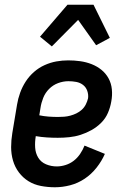

<svg xmlns="http://www.w3.org/2000/svg" viewBox="-20 -783 540 811"><path d="M212 8Q182 8 153 2.5Q124 -3 100.5 -17.5Q77 -32 60 -54.5Q43 -77 35 -104.5Q27 -132 27 -161.5Q27 -191 32 -221L52 -341Q56 -366 65 -391Q74 -416 88.5 -438.5Q103 -461 123.5 -479Q144 -497 168.5 -508Q193 -519 218 -523.5Q243 -528 268 -528Q294 -528 319 -524.5Q344 -521 367 -512Q390 -503 408.5 -488Q427 -473 438.5 -452Q450 -431 452.5 -405.5Q455 -380 450 -354Q446 -330 436 -306.5Q426 -283 407.5 -264.5Q389 -246 366.5 -233.5Q344 -221 320.5 -213.5Q297 -206 272.5 -203.5Q248 -201 224 -201Q201 -201 177.5 -202.5Q154 -204 131 -208V-207Q127 -183 128.5 -159.5Q130 -136 141.5 -117Q153 -98 174.5 -89Q196 -80 220 -80Q238 -80 257 -86Q276 -92 291.5 -104Q307 -116 318.5 -133Q330 -150 337 -168L423 -133Q410 -103 388 -75Q366 -47 337.5 -28Q309 -9 276.5 -0.5Q244 8 212 8ZM225 -289Q238 -289 251 -290Q264 -291 277 -294.5Q290 -298 302.5 -304Q315 -310 325.5 -319.5Q336 -329 342.5 -342Q349 -355 352 -368Q354 -384 348.5 -399.5Q343 -415 330.5 -424.5Q318 -434 302 -437Q286 -440 269 -440Q247 -440 225.5 -432Q204 -424 187.5 -407.5Q171 -391 162.5 -369.5Q154 -348 151 -327L146 -296Q165 -292 185 -290.5Q205 -289 225 -289ZM199 -587 149 -628 265 -763H375L444 -623L386 -592L310 -699Z"/></svg>

Font: Iosevka Term Curly Semibold
Style: Italic
Weight: 600
Italic angle: -9°
Designer: Belleve Invis
Foundry: Belleve Invis
Version: Version 32.3.0